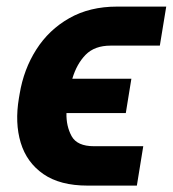

<svg xmlns="http://www.w3.org/2000/svg" viewBox="-20 -557 527 585"><path d="M266.3 -111.5H416.5L397 8.5H246.8Q163 8.5 112.2 -26.6Q61.4 -61.8 43.1 -122.2Q24.9 -182.5 37.6 -257.8L39.8 -270.6Q52.2 -345.9 90.6 -406.1Q128.9 -466.3 191.1 -501.6Q253.2 -536.9 336.6 -536.9H486.5L467 -418H317.1Q268.5 -418 241.1 -390.3Q213.8 -362.6 200.3 -317.1H380.3L363.3 -212.4H182.5Q181.5 -172.6 198.3 -142Q215.2 -111.5 266.3 -111.5Z"/></svg>

Font: Inter UI
Style: Bold Italic
Weight: 700
Italic angle: 9.39999°
Designer: Rasmus Andersson
Foundry: rsms
Version: 3.2;8d6f07862